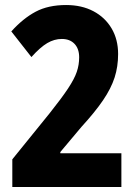

<svg xmlns="http://www.w3.org/2000/svg" viewBox="-20 -744 552 764"><path d="M463 0H29V-110L178 -294Q225 -353 250.5 -391.5Q276 -430 285.5 -458Q295 -486 295 -516Q295 -550 276.5 -569.5Q258 -589 226 -589Q196 -589 168 -572.5Q140 -556 105 -517L25 -619Q72 -671 122 -697.5Q172 -724 243 -724Q305 -724 351.5 -699.5Q398 -675 424 -631Q450 -587 450 -529Q450 -479 436 -435.5Q422 -392 390 -345Q358 -298 304 -239L220 -139V-134H463Z"/></svg>

Font: Noto Sans Lao Condensed ExtraBold
Style: Regular
Weight: 800
Width: 3
Designer: Monotype Design Team
Foundry: Monotype Imaging Inc.
Version: Version 2.003; ttfautohint (v1.8.4.7-5d5b)